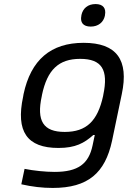

<svg xmlns="http://www.w3.org/2000/svg" viewBox="-20 -720 630 946"><path d="M96 -256 94 -244C57 -72 113 9 268 9C352 9 395 -15 440 -55H447L436 -3C417 87 365 127 249 127C204 127 146 121 101 112L85 188C138 200 188 206 240 206C414 206 498 132 532 -26L580 -256C616 -425 555 -509 392 -509C230 -509 132 -425 96 -256ZM186 -247 187 -253C213 -376 269 -430 375 -430C482 -430 515 -376 489 -253L488 -247C461 -124 406 -70 299 -70C193 -70 159 -124 186 -247ZM381 -643C374 -610 389 -589 427 -589C464 -589 490 -610 497 -643V-645C504 -679 488 -700 451 -700C413 -700 388 -679 381 -645Z"/></svg>

Font: LT Wave Text Italic
Style: Regular
Weight: 400
Designer: Daniel Lyons
Version: Version 2.5 (Glyphs App)